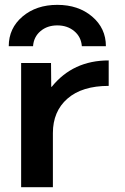

<svg xmlns="http://www.w3.org/2000/svg" viewBox="-20 -783 523 803"><path d="M422.9 -589.8H322.3Q319.3 -628.9 290.5 -652.8Q261.7 -676.8 219.7 -676.8Q177.7 -676.8 149.4 -652.8Q121.1 -628.9 118.2 -589.8H16.6Q16.6 -665 74.2 -713.9Q131.8 -762.7 219.7 -762.7Q307.6 -762.7 365.2 -713.9Q422.9 -665 422.9 -589.8ZM68.4 -519.5H193.4L194.3 -419.9H196.3Q285.2 -530.3 434.6 -530.3V-423.8Q323.2 -423.8 262.2 -370.6Q201.2 -317.4 201.2 -226.6V0H68.4Z"/></svg>

Font: Mgen+ 1c bold
Style: Bold
Weight: 700
Designer: [Source Han Sans]
Ryoko NISHIZUKA  (kana & ideographs); Paul D. Hunt (Latin, Greek & Cyrillic); Wenlong ZHANG  (bopomofo
Version: Version 1.059.20150602